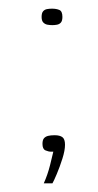

<svg xmlns="http://www.w3.org/2000/svg" viewBox="-20 -350 227 443"><path d="M76 -311Q76 -320 79.5 -324Q83 -328 88.5 -329Q94 -330 100 -330Q110 -330 117 -327Q124 -324 124 -311Q124 -302 120.5 -298Q117 -294 111.5 -293Q106 -292 101 -292Q95 -292 89.5 -293Q84 -294 80 -298Q76 -302 76 -311ZM81 73Q90 53 95.5 31Q101 9 103 0Q102 0 101 0Q100 0 98 0Q92 0 85 -3Q78 -6 78 -18Q78 -27 81.5 -31Q85 -35 91 -36.5Q97 -38 106 -38Q118 -38 124 -33.5Q130 -29 130 -16Q130 -3 124 16Q118 35 111 51.5Q104 68 101 73Z"/></svg>

Font: Genos Thin ExtraLight
Style: Regular
Weight: 250
Version: Version 1.010